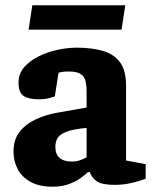

<svg xmlns="http://www.w3.org/2000/svg" viewBox="-20 -691 574 725"><path d="M179 14Q127 14 94 -5Q61 -24 46 -54Q31 -84 31 -118Q31 -165 55 -194.5Q79 -224 116.5 -241Q154 -258 194 -265L307 -285V-348Q307 -366 303.5 -383Q300 -400 286 -410.5Q272 -421 241 -421Q223 -421 214.5 -419.5Q206 -418 201 -416L187 -327Q185 -326 167.5 -321Q150 -316 127 -316Q89 -316 69.5 -328.5Q50 -341 50 -379Q50 -413 71.5 -437.5Q93 -462 126.5 -478.5Q160 -495 198 -503Q236 -511 269 -511Q326 -511 368 -499Q410 -487 433 -456Q456 -425 456 -368V-85L530 -71V-16Q527 -15 509.5 -9Q492 -3 466.5 2Q441 7 414 7Q367 7 347.5 -5Q328 -17 319 -41H312Q305 -34 287 -20.5Q269 -7 242 3.5Q215 14 179 14ZM252 -81Q268 -81 281 -85.5Q294 -90 307 -97V-208Q252 -203 227 -192Q202 -181 195.5 -166.5Q189 -152 189 -137Q189 -81 252 -81ZM88 -579 102 -671H453L439 -579Z"/></svg>

Font: Faustina ExtraBold
Style: Regular
Weight: 800
Designer: Alfonso Garcia
Foundry: http://www.omnibus-type.com
Version: Version 1.200